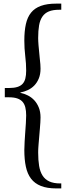

<svg xmlns="http://www.w3.org/2000/svg" viewBox="-20 -780 374 1071"><path d="M93.8 -262.2Q115.2 -257.8 135.5 -247.6Q155.8 -237.3 171.4 -220.5Q187 -203.6 196.5 -179.9Q206.1 -156.2 206.1 -125Q206.1 -113.3 205.1 -97.4Q204.1 -81.5 202.6 -63.5Q196.3 10.7 195.3 23.2Q194.3 35.6 193.8 43.9Q193.4 52.2 193.1 58.3Q192.9 64.5 192.9 70.8Q192.9 113.3 198.2 145.5Q203.6 177.7 217.5 199.5Q231.4 221.2 255.4 232.2Q279.3 243.2 315.9 243.2H321.8V271H293.9Q242.7 271 208.3 257.3Q173.8 243.7 153.3 216.8Q132.8 189.9 124.3 149.9Q115.7 109.9 115.7 57.1Q115.7 35.2 117.4 9.5Q119.1 -16.1 120.8 -42Q122.6 -67.9 124.3 -92.3Q126 -116.7 126 -136.2Q126 -161.6 121.3 -180.7Q116.7 -199.7 105.7 -212.2Q94.7 -224.6 76.2 -231Q57.6 -237.3 29.8 -237.3H6.8V-289.1H29.8Q57.6 -289.1 76.2 -294.7Q94.7 -300.3 105.7 -312Q116.7 -323.7 121.3 -342Q126 -360.4 126 -386.2Q126 -425.8 120.8 -467.5Q115.7 -509.3 115.7 -553.7Q115.7 -606.4 124.3 -645.3Q132.8 -684.1 153.3 -709.5Q173.8 -734.9 208.3 -747.3Q242.7 -759.8 293.9 -759.8H321.8V-725.6H310.5Q275.4 -725.6 252.7 -716.3Q230 -707 216.6 -687.5Q203.1 -668 198 -638.4Q192.9 -608.9 192.9 -567.9Q192.9 -559.6 193.4 -549.6Q193.8 -539.6 194.8 -528.3L201.2 -460.4Q203.6 -437 205.1 -421.4Q206.5 -405.8 206.1 -397Q206.1 -365.7 196.5 -342.5Q187 -319.3 171.4 -303.2Q155.8 -287.1 135.5 -277.6Q115.2 -268.1 93.8 -264.2V-262.2Z"/></svg>

Font: Lora
Style: Regular
Weight: 400
Designer: Olga Karpushina, Alexei Vanyashin
Foundry: Cyreal (www.cyreal.org, a@cyreal.org)
Version: Version 1.014